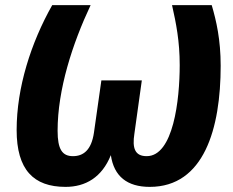

<svg xmlns="http://www.w3.org/2000/svg" viewBox="-20 -713 912 750"><path d="M236 17C314 17 378 -20 413 -107C425 -24 477 17 565 17C777 17 842 -211 842 -456C842 -558 825 -632 807 -693H652C668 -622 682 -552 682 -459C682 -322 657 -103 553 -103C507 -103 496 -134 505 -191L534 -399H376L347 -195C337 -126 305 -103 265 -103C223 -103 205 -130 205 -202C205 -364 263 -542 334 -693H184C101 -546 45 -371 45 -205C45 -50 111 17 236 17Z"/></svg>

Font: Fira Sans
Style: Bold Italic
Weight: 700
Italic angle: -8°
Designer: bBox Type GmbH & Carrois Corporate GbR & Edenspiekermann AG
Foundry: bBox Type GmbH & Carrois Corporate GbR & Edenspiekermann AG
Version: Version 4.301;PS 004.301;hotconv 1.0.88;makeotf.lib2.5.64775